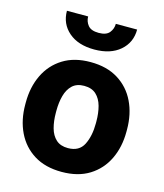

<svg xmlns="http://www.w3.org/2000/svg" viewBox="-113 -832 789 926"><g transform="rotate(15 281.5 -369.5)"><path d="M28.8 -258.8V-269Q28.8 -346.2 58.1 -407Q87.4 -467.8 143.6 -502.9Q199.7 -538.1 280.8 -538.1Q362.8 -538.1 419.2 -502.9Q475.6 -467.8 504.9 -407Q534.2 -346.2 534.2 -269V-258.8Q534.2 -181.6 504.9 -120.8Q475.6 -60.1 419.4 -25.1Q363.3 9.8 281.7 9.8Q200.2 9.8 143.8 -25.1Q87.4 -60.1 58.1 -120.8Q28.8 -181.6 28.8 -258.8ZM181.6 -269V-258.8Q181.6 -216.8 190.9 -182.9Q200.2 -148.9 222.2 -128.9Q244.1 -108.9 281.7 -108.9Q337.4 -108.9 359.4 -152.3Q381.3 -195.8 381.3 -258.8V-269Q381.3 -310.1 372.1 -344.2Q362.8 -378.4 340.8 -398.9Q318.8 -419.4 280.8 -419.4Q243.7 -419.4 221.9 -398.9Q200.2 -378.4 190.9 -344.2Q181.6 -310.1 181.6 -269ZM350.1 -747.6H456.5Q456.5 -682.6 409.2 -641.8Q361.8 -601.1 281.2 -601.1Q200.2 -601.1 153.1 -641.8Q106 -682.6 106 -747.6H211.9Q211.9 -722.7 227.5 -703.4Q243.2 -684.1 281.2 -684.1Q318.8 -684.1 334.5 -703.4Q350.1 -722.7 350.1 -747.6Z"/></g></svg>

Font: Vazirmatn RD UI ExtraBold
Style: Regular
Weight: 800
Designer: Saber Rastikerdar
Foundry: Saber Rastikerdar
Version: Version 33.003